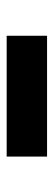

<svg xmlns="http://www.w3.org/2000/svg" viewBox="182 -546 158 561"><g transform="rotate(90 260.5 -265.0)"><path d="M437 -206H84V-324H437Z"/></g></svg>

Font: Work Sans SemiBold
Style: Regular
Weight: 600
Designer: Wei Huang
Foundry: Wei Huang
Version: Version 1.500